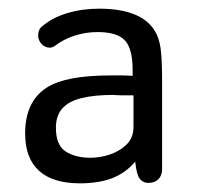

<svg xmlns="http://www.w3.org/2000/svg" viewBox="-20 -413 459 443"><path d="M286 -238Q271 -239 262.5 -239Q254 -239 248.5 -239Q243 -239 237 -239Q183 -239 146.5 -232Q110 -225 88 -211Q38 -179 38 -105Q38 -48 70 -19Q102 10 164 10Q208 10 239 -2Q270 -14 292 -40Q295 -10 302.5 -0.5Q310 9 322 9Q337 9 345.5 0.5Q354 -8 354 -23V-226Q354 -278 350.5 -302Q347 -326 337 -342Q321 -368 288.5 -380.5Q256 -393 209 -393Q169 -393 134.5 -382.5Q100 -372 77 -352Q68 -345 68 -331Q68 -320 76 -311.5Q84 -303 95 -303Q102 -303 109 -309Q128 -323 153 -331Q178 -339 205 -339Q250 -339 268 -320Q286 -301 286 -252ZM288 -193V-120Q288 -95 272 -79.5Q256 -64 233.5 -56.5Q211 -49 189 -49Q154 -49 131.5 -63.5Q109 -78 109 -118Q109 -146 123.5 -162.5Q138 -179 167.5 -186.5Q197 -194 242 -194Q253 -193 265 -193Q277 -193 288 -193Z"/></svg>

Font: Beiruti
Style: Regular
Weight: 400
Designer: Arlette Boutros
Foundry: Boutros
Version: Version 1.41